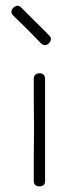

<svg xmlns="http://www.w3.org/2000/svg" viewBox="-20 -660 240 680"><path d="M139.6 -200.2Q139.6 -160.2 139.6 -99.6Q139.6 -40 139.6 -19.5Q139.6 0 120.1 0Q99.6 0 99.6 -19.5Q99.6 -40 99.6 -99.6Q100.6 -160.2 100.6 -200.2Q100.6 -240.2 99.6 -299.8Q99.6 -360.4 99.6 -379.9Q99.6 -400.4 120.1 -400.4Q139.6 -400.4 139.6 -379.9Q139.6 -360.4 139.6 -299.8Q139.6 -240.2 139.6 -200.2ZM153.3 -535.2Q161.1 -528.3 160.2 -521.5Q160.2 -513.7 153.3 -506.8Q139.6 -493.2 125 -506.8Q111.3 -520.5 77.1 -555.7Q42 -589.8 27.3 -604.5Q20.5 -611.3 20.5 -618.2Q20.5 -626 27.3 -632.8Q35.2 -639.6 42 -639.6Q48.8 -639.6 55.7 -632.8Q70.3 -618.2 104.5 -584Q139.6 -549.8 153.3 -535.2Z"/></svg>

Font: Demofont
Style: Regular
Weight: 400
Version: Version 1.0